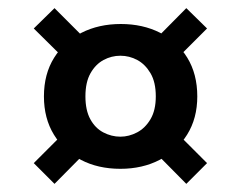

<svg xmlns="http://www.w3.org/2000/svg" viewBox="-20 -534 592 472"><path d="M276 -119Q221 -119 179 -141Q137 -163 112.5 -203Q88 -243 88 -297Q88 -352 113 -392Q138 -432 180.5 -453.5Q223 -475 277 -475Q331 -475 373.5 -453.5Q416 -432 440.5 -392Q465 -352 465 -297Q465 -243 440 -203Q415 -163 372.5 -141Q330 -119 276 -119ZM114 -82 63 -133 153 -223 211 -180ZM438 -82 351 -170 403 -219 489 -133ZM276 -198Q297 -198 317 -208.5Q337 -219 350 -241Q363 -263 363 -297Q363 -332 350 -354Q337 -376 317.5 -386.5Q298 -397 276 -397Q254 -397 234.5 -386.5Q215 -376 202.5 -354Q190 -332 190 -297Q190 -263 202 -241Q214 -219 234 -208.5Q254 -198 276 -198ZM151 -377 63 -464 114 -514 206 -422ZM394 -369 347 -422 438 -514 489 -464Z"/></svg>

Font: DM Sans 17pt SemiBold
Style: Regular
Weight: 600
Version: Version 4.004;gftools[0.9.30]